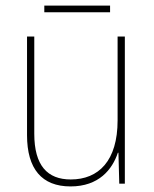

<svg xmlns="http://www.w3.org/2000/svg" viewBox="-20 -659 553 689"><path d="M375 -639H139V-615H375ZM428 -528H402V-227C402 -82 334 -15 234 -15C150 -15 103 -65 103 -179V-528H77V-174C77 -53 130 10 233 10C335 10 383 -51 403 -111H405L408 0H428Z"/></svg>

Font: Noto Sans Devanagari SemiCondensed Thin
Style: Regular
Weight: 100
Width: 4
Designer: Jelle Bosma - Monotype Design Team
Foundry: Monotype Imaging Inc.
Version: Version 2.004